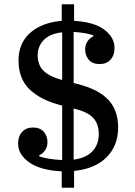

<svg xmlns="http://www.w3.org/2000/svg" viewBox="-20 -800 633 902"><path d="M270 5Q170 0 117.5 -37Q65 -74 65 -126Q65 -160 84 -180.5Q103 -201 135 -201Q169 -201 186 -180.5Q203 -160 203 -133Q203 -111 192.5 -95Q182 -79 164 -70V-66Q181 -59 208.5 -54.5Q236 -50 272 -48V-304Q172 -329 119.5 -379.5Q67 -430 67 -516Q67 -597 121.5 -645.5Q176 -694 270 -702V-780H328V-702Q421 -697 469.5 -661Q518 -625 518 -574Q518 -540 499 -519.5Q480 -499 448 -499Q414 -499 397 -519.5Q380 -540 380 -567Q380 -589 390.5 -605Q401 -621 419 -630V-634Q402 -640 379.5 -644Q357 -648 326 -650V-410L342 -406Q442 -381 488.5 -331.5Q535 -282 535 -201Q535 -116 481 -61.5Q427 -7 328 3V82H270ZM272 -648Q215 -642 186 -612.5Q157 -583 157 -540Q157 -495 184 -468Q211 -441 272 -424ZM326 -50Q385 -58 414.5 -89.5Q444 -121 444 -171Q444 -219 416.5 -247.5Q389 -276 326 -290Z"/></svg>

Font: IBM Plex Serif Medm
Style: Regular
Weight: 500
Designer: Mike Abbink, Paul van der Laan, Pieter van Rosmalen
Foundry: Bold Monday
Version: Version 3.001